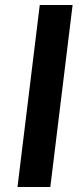

<svg xmlns="http://www.w3.org/2000/svg" viewBox="-20 -743 330 763"><path d="M180 0H49.5L138 -723H268.5Z"/></svg>

Font: Lato TR
Style: Bold Italic
Weight: 700
Italic angle: -12°
Designer: Lukasz Dziedzic
Foundry: tyPoland Lukasz Dziedzic
Version: Version 1.104 2013